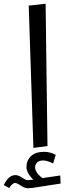

<svg xmlns="http://www.w3.org/2000/svg" viewBox="-104 -783 346 1023"><path d="M74 5 49 -753 139 -763 149 -5ZM219 195 70 218Q54 220 45 220Q34 220 25 216Q16 212 4 204Q-14 192 -23 192Q-31 192 -38.5 198.5Q-46 205 -55 219L-84 203Q-58 150 -22 150Q-5 150 16 165Q18 166 26.5 171.5Q35 177 44 177L64 175L74 174Q56 158 46.5 140.5Q37 123 37 107Q37 72 61 49Q85 26 131 26Q164 26 193 42L179 88Q147 72 127 72Q104 72 93.5 83Q83 94 83 109Q83 122 93 137Q103 152 122 166L217 152Z"/></svg>

Font: FiraGO Book
Style: Italic
Weight: 350
Italic angle: -8°
Designer: bBox Type GmbH
Foundry: bBox Type GmbH
Version: Version 1.001